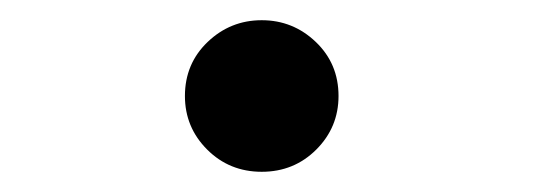

<svg xmlns="http://www.w3.org/2000/svg" viewBox="-20 -428 540 190"><path d="M239 -258Q207 -258 185 -280Q163 -302 163 -333Q163 -365 185.5 -386.5Q208 -408 239 -408Q270 -408 292.5 -386.5Q315 -365 315 -333Q315 -302 293 -280Q271 -258 239 -258Z"/></svg>

Font: Ligconsolata
Style: Bold
Weight: 700
Monospace: yes
Designer: Raph Levien, Cyreal, Brenton Simpson
Foundry: Raph Levien, Cyreal, Google
Version: Version 3.001; ttfautohint (v1.8.2.53-6de2)